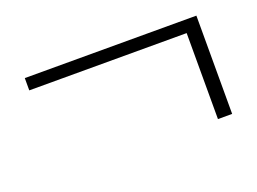

<svg xmlns="http://www.w3.org/2000/svg" viewBox="-54 -486 628 470"><g transform="rotate(-20 260.5 -251.0)"><path d="M447 -123V-347H37V-379H484V-123Z"/></g></svg>

Font: Shanggu Sans SC VF
Style: Regular
Weight: 250
Designer: GuiWonder
Version: Version 1.021